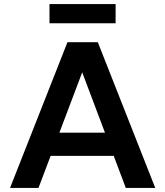

<svg xmlns="http://www.w3.org/2000/svg" viewBox="-20 -922 811 942"><path d="M595.9 -157.3H172.1V-271.1H595.9ZM741.7 0H597.2L363.3 -620.2H403.4L168.9 0H29.3L311 -715H459.9ZM547.2 -807.7H222.8V-902.2H547.2Z"/></svg>

Font: Wix Madefor Display
Style: Regular
Weight: 400
Designer: Dalton Maag Ltd
Foundry: Dalton Maag Ltd
Version: Version 3.100